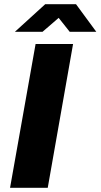

<svg xmlns="http://www.w3.org/2000/svg" viewBox="-20 -897 480 917"><path d="M28 0 150 -687H329L208 0ZM51 -745 196 -877H343L440 -745H313L237 -841H294L183 -745Z"/></svg>

Font: Archivo SemiBold ExtraBold
Style: Italic
Weight: 800
Italic angle: -10°
Version: Version 2.001